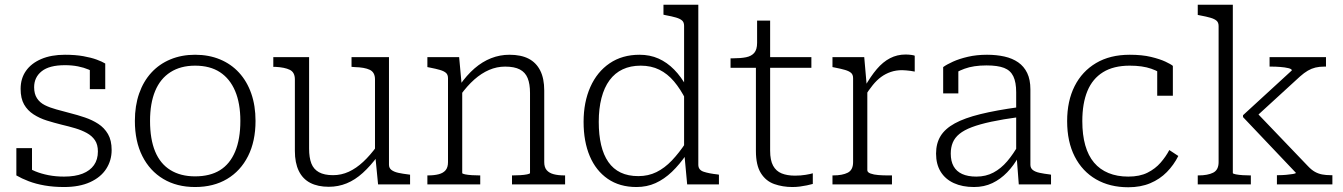

<svg xmlns="http://www.w3.org/2000/svg" viewBox="-20 -778 5666 810"><path d="M393 -139Q393 -168 380.5 -186.5Q368 -205 346 -217Q324 -229 297 -237Q270 -245 240 -252Q208 -260 177.5 -269.5Q147 -279 121.5 -295.5Q96 -312 81.5 -337.5Q67 -363 67 -403Q67 -447 89.5 -479Q112 -511 154 -529Q196 -547 254 -547Q298 -547 331.5 -541Q365 -535 388 -526.5Q411 -518 424 -510V-402H359V-498Q365 -496 370 -493.5Q375 -491 378.5 -486.5Q382 -482 384.5 -476.5Q387 -471 388 -463Q374 -476 354 -484.5Q334 -493 309 -498Q284 -503 254 -503Q188 -503 156 -477.5Q124 -452 124 -410Q124 -382 136 -363.5Q148 -345 169 -334.5Q190 -324 217.5 -316.5Q245 -309 275 -301Q307 -293 338 -282.5Q369 -272 394.5 -255.5Q420 -239 435.5 -212.5Q451 -186 451 -145Q451 -101 428 -65.5Q405 -30 360 -9.5Q315 11 250 11Q206 11 168.5 4.5Q131 -2 101 -13.5Q71 -25 49 -38V-153H115V-27Q105 -33 99 -39.5Q93 -46 90 -52.5Q87 -59 86.5 -66Q86 -73 87 -79Q105 -65 129.5 -55Q154 -45 184.5 -39Q215 -33 250 -33Q297 -33 328.5 -45.5Q360 -58 376.5 -81.5Q393 -105 393 -139Z M1058 -268Q1058 -182 1026.5 -119.5Q995 -57 938 -23Q881 11 803 11Q726 11 669 -23Q612 -57 580.5 -119.5Q549 -182 549 -268Q549 -332 567 -383.5Q585 -435 618.5 -471.5Q652 -508 699 -527.5Q746 -547 803 -547Q861 -547 908 -527.5Q955 -508 988.5 -471.5Q1022 -435 1040 -383.5Q1058 -332 1058 -268ZM613 -268Q613 -191 634.5 -139Q656 -87 699 -60.5Q742 -34 803 -34Q866 -34 908 -60Q950 -86 972 -138.5Q994 -191 994 -268Q994 -342 972 -394Q950 -446 908 -473.5Q866 -501 803 -501Q742 -501 699 -473.5Q656 -446 634.5 -394Q613 -342 613 -268Z M1284 -537V-151Q1284 -113 1293.5 -88.5Q1303 -64 1325.5 -51.5Q1348 -39 1385 -39Q1420 -39 1451.5 -53.5Q1483 -68 1512.5 -95.5Q1542 -123 1571 -163L1574 -120Q1543 -78 1510.5 -48.5Q1478 -19 1442.5 -4.5Q1407 10 1367 10Q1321 10 1289 -6.5Q1257 -23 1240.5 -57Q1224 -91 1224 -141V-443Q1224 -473 1202.5 -483.5Q1181 -494 1141 -496H1133V-537ZM1621 -537V-83Q1621 -69 1631.5 -61Q1642 -53 1660 -49Q1678 -45 1703 -42L1710 -41V0H1575L1563 -123L1562 -127V-443Q1562 -473 1540 -483.5Q1518 -494 1476 -495L1463 -496V-537Z M1783 0V-38H1786Q1812 -38 1831 -43Q1850 -48 1860 -60Q1870 -72 1870 -94V-448Q1870 -463 1861.5 -470.5Q1853 -478 1836 -483Q1819 -488 1793 -493L1783 -495V-537H1917L1928 -417L1930 -413V-48Q1930 -45 1942 -42.5Q1954 -40 1971 -39Q1988 -38 2002 -38H2006V0ZM2364 0H2140V-38H2144Q2158 -38 2175 -39Q2192 -40 2204 -42.5Q2216 -45 2216 -48V-386Q2216 -424 2206 -448.5Q2196 -473 2173 -485Q2150 -497 2111 -497Q2076 -497 2043.5 -483Q2011 -469 1981 -442.5Q1951 -416 1922 -376L1919 -418Q1949 -461 1982 -489.5Q2015 -518 2052 -532.5Q2089 -547 2129 -547Q2178 -547 2210 -530.5Q2242 -514 2259 -480.5Q2276 -447 2276 -396V-94Q2276 -72 2286.5 -60Q2297 -48 2316 -43Q2335 -38 2361 -38H2364Z M2926 -83Q2926 -61 2948.5 -53.5Q2971 -46 3008 -42L3013 -41V0H2879L2867 -130L2866 -133V-669Q2866 -684 2857.5 -691.5Q2849 -699 2832 -704Q2815 -709 2788 -714L2779 -716V-758H2926ZM2678 -547Q2722 -547 2758 -531Q2794 -515 2824 -484.5Q2854 -454 2878 -410L2874 -356Q2851 -402 2823.5 -434.5Q2796 -467 2761.5 -484Q2727 -501 2683 -501Q2640 -501 2607 -485.5Q2574 -470 2551.5 -439.5Q2529 -409 2517.5 -364.5Q2506 -320 2506 -264Q2506 -209 2516 -166.5Q2526 -124 2546.5 -94.5Q2567 -65 2598.5 -50Q2630 -35 2673 -35Q2715 -35 2749.5 -52Q2784 -69 2814.5 -101Q2845 -133 2874 -177L2877 -128Q2847 -84 2814.5 -53Q2782 -22 2745.5 -5.5Q2709 11 2665 11Q2594 11 2544 -23.5Q2494 -58 2468 -119.5Q2442 -181 2442 -264Q2442 -347 2470.5 -411Q2499 -475 2552 -511Q2605 -547 2678 -547Z M3062 -492V-532H3073Q3105 -532 3127.5 -536.5Q3150 -541 3162 -555Q3174 -569 3174 -597L3212 -537H3403V-492ZM3229 -142Q3229 -102 3241.5 -79Q3254 -56 3277.5 -46.5Q3301 -37 3334 -37Q3358 -37 3379 -40.5Q3400 -44 3409 -47V-2Q3398 1 3384 4Q3370 7 3354.5 9Q3339 11 3323 11Q3282 11 3246.5 -1.5Q3211 -14 3190 -47.5Q3169 -81 3169 -141V-522L3174 -530V-691H3229Z M3839 -543V-476Q3831 -478 3821.5 -479Q3812 -480 3803 -481Q3794 -482 3786 -482Q3760 -482 3738 -474.5Q3716 -467 3697.5 -453.5Q3679 -440 3662 -419Q3645 -398 3628 -371L3627 -410Q3653 -456 3679 -486.5Q3705 -517 3735 -532.5Q3765 -548 3800 -548Q3812 -548 3823.5 -546.5Q3835 -545 3839 -543ZM3492 0V-38H3495Q3534 -38 3556.5 -49.5Q3579 -61 3579 -94V-448Q3579 -463 3570.5 -470.5Q3562 -478 3545 -483Q3528 -488 3502 -493L3492 -495V-537H3626L3637 -411L3639 -413V-60Q3639 -51 3652.5 -46Q3666 -41 3685.5 -39.5Q3705 -38 3723 -38H3743V0Z M4278 -326V-284Q4211 -275 4162 -264.5Q4113 -254 4080 -241.5Q4047 -229 4027.5 -213Q4008 -197 3999.5 -176.5Q3991 -156 3991 -130Q3991 -98 4003 -76.5Q4015 -55 4039 -44Q4063 -33 4099 -33Q4139 -33 4171 -50Q4203 -67 4229 -97.5Q4255 -128 4278 -169V-118Q4257 -80 4229 -51Q4201 -22 4166.5 -5.5Q4132 11 4089 11Q4040 11 4004 -5.5Q3968 -22 3948.5 -53.5Q3929 -85 3929 -130Q3929 -173 3948 -204Q3967 -235 4008 -257.5Q4049 -280 4116 -296.5Q4183 -313 4278 -326ZM4278 0 4269 -118 4267 -122V-389Q4267 -431 4255 -456Q4243 -481 4216 -491.5Q4189 -502 4142 -502Q4087 -502 4049 -488Q4011 -474 3989 -455Q3987 -461 3988.5 -467.5Q3990 -474 3995 -480.5Q4000 -487 4007 -490.5Q4014 -494 4023 -494V-384H3959V-495Q3974 -506 4000.5 -518Q4027 -530 4063.5 -538.5Q4100 -547 4144 -547Q4184 -547 4217.5 -539.5Q4251 -532 4275.5 -515Q4300 -498 4313.5 -470Q4327 -442 4327 -401V-83Q4327 -69 4337 -61Q4347 -53 4365.5 -49Q4384 -45 4409 -42L4414 -41V0Z M4740 -33Q4788 -33 4821 -49.5Q4854 -66 4876.5 -92Q4899 -118 4913 -145L4951 -120Q4932 -82 4902.5 -52Q4873 -22 4832.5 -5Q4792 12 4740 12Q4662 12 4604 -21.5Q4546 -55 4514 -117.5Q4482 -180 4482 -267Q4482 -352 4513.5 -414.5Q4545 -477 4604 -512Q4663 -547 4746 -547Q4798 -547 4835.5 -538Q4873 -529 4896.5 -518Q4920 -507 4928 -500V-374H4862V-489Q4872 -487 4879.5 -483.5Q4887 -480 4891 -475Q4895 -470 4896 -465.5Q4897 -461 4894 -456Q4874 -475 4837 -488Q4800 -501 4746 -501Q4678 -501 4633.5 -473.5Q4589 -446 4567.5 -394Q4546 -342 4546 -267Q4546 -209 4558.5 -165Q4571 -121 4595.5 -92Q4620 -63 4656.5 -48Q4693 -33 4740 -33Z M5601 0H5367V-39H5374Q5390 -39 5406.5 -40.5Q5423 -42 5435 -44Q5447 -46 5447 -49L5224 -284V-292L5430 -481Q5430 -487 5415.5 -490.5Q5401 -494 5381.5 -495.5Q5362 -497 5345 -497H5336V-537H5574V-497H5567Q5546 -497 5529.5 -493Q5513 -489 5497.5 -480Q5482 -471 5464 -455L5274 -281L5272 -313L5498 -77Q5513 -61 5527.5 -53Q5542 -45 5558 -42Q5574 -39 5593 -39H5601ZM5181 -758V-48Q5181 -45 5193.5 -42.5Q5206 -40 5223 -39Q5240 -38 5253 -38H5257V0H5033V-38H5036Q5075 -38 5098 -49.5Q5121 -61 5121 -94V-668Q5121 -683 5112.5 -690.5Q5104 -698 5087 -703Q5070 -708 5043 -713L5033 -715V-758Z"/></svg>

Font: Roboto Serif ExtraLight
Style: Regular
Weight: 250
Version: Version 1.007